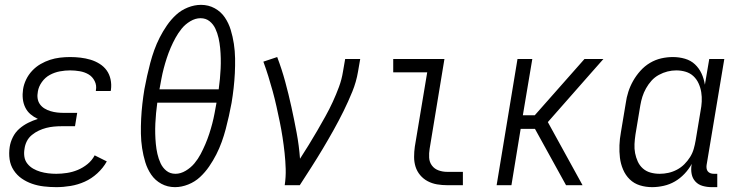

<svg xmlns="http://www.w3.org/2000/svg" viewBox="-20 -763 3040 791"><path d="M212 8Q186 8 160.5 5Q135 2 112 -6Q89 -14 69.5 -27.5Q50 -41 36.5 -61.5Q23 -82 19.5 -107Q16 -132 20 -158Q23 -178 33 -198Q43 -218 59.5 -232.5Q76 -247 96 -257Q116 -267 136 -273Q119 -281 105.5 -292.5Q92 -304 84 -320.5Q76 -337 74 -356Q72 -375 75 -395Q78 -415 87.5 -435Q97 -455 112.5 -471.5Q128 -488 147 -499Q166 -510 186 -516.5Q206 -523 227 -525.5Q248 -528 269 -528Q290 -528 311.5 -525.5Q333 -523 353 -517Q373 -511 390.5 -500Q408 -489 419.5 -473Q431 -457 435.5 -436Q440 -415 437 -393L436 -388H375V-391Q379 -411 370 -429Q361 -447 345 -456.5Q329 -466 309 -469.5Q289 -473 269 -473Q248 -473 226.5 -469Q205 -465 185.5 -454.5Q166 -444 152.5 -425Q139 -406 136 -386Q133 -371 135 -357.5Q137 -344 144.5 -333.5Q152 -323 163.5 -316Q175 -309 188.5 -305Q202 -301 215.5 -299.5Q229 -298 243 -298H298L289 -243H234Q218 -243 202 -241.5Q186 -240 170.5 -236Q155 -232 140 -225Q125 -218 111.5 -207Q98 -196 90.5 -181Q83 -166 81 -150Q78 -133 80.5 -117Q83 -101 93 -88.5Q103 -76 117 -68Q131 -60 146.5 -55.5Q162 -51 178.5 -49Q195 -47 212 -47Q233 -47 256 -50.5Q279 -54 300.5 -63Q322 -72 340.5 -87Q359 -102 370 -123L420 -98Q405 -71 381 -49Q357 -27 329 -14.5Q301 -2 271 3Q241 8 212 8Z M701 8Q670 8 644.5 -6Q619 -20 603 -43.5Q587 -67 578.5 -95Q570 -123 565.5 -152.5Q561 -182 560.5 -212.5Q560 -243 561.5 -273.5Q563 -304 566.5 -335Q570 -366 575 -396Q580 -423 586 -450Q592 -477 599 -503.5Q606 -530 615.5 -556.5Q625 -583 638 -608.5Q651 -634 667.5 -658Q684 -682 705 -701.5Q726 -721 753.5 -732Q781 -743 808 -743Q839 -743 864.5 -729Q890 -715 906 -691.5Q922 -668 930.5 -640Q939 -612 943.5 -582.5Q948 -553 948.5 -522.5Q949 -492 947.5 -461.5Q946 -431 942.5 -400Q939 -369 934 -339Q929 -312 923 -285Q917 -258 910 -231.5Q903 -205 893.5 -178.5Q884 -152 871 -126.5Q858 -101 841.5 -77Q825 -53 804 -33.5Q783 -14 755.5 -3Q728 8 701 8ZM637 -395H881Q884 -417 886 -438Q888 -459 889 -480.5Q890 -502 889.5 -523Q889 -544 887 -565Q885 -586 880.5 -606Q876 -626 867.5 -644.5Q859 -663 843.5 -675.5Q828 -688 806 -688Q785 -688 764 -675.5Q743 -663 728.5 -645Q714 -627 703 -607Q692 -587 683 -566Q674 -545 667 -523.5Q660 -502 654.5 -481Q649 -460 645 -438.5Q641 -417 637 -395ZM703 -47Q724 -47 745 -59.5Q766 -72 781 -90Q796 -108 806.5 -128Q817 -148 826 -169Q835 -190 842 -211.5Q849 -233 854.5 -254Q860 -275 864 -296.5Q868 -318 872 -340H628Q625 -318 623 -297Q621 -276 620 -254.5Q619 -233 619.5 -212Q620 -191 622 -170Q624 -149 628.5 -129Q633 -109 641.5 -90.5Q650 -72 665.5 -59.5Q681 -47 703 -47Z M1153 0Q1158 -34 1157 -67Q1156 -100 1152.5 -132.5Q1149 -165 1144 -197.5Q1139 -230 1132.5 -261.5Q1126 -293 1119 -324.5Q1112 -356 1103.5 -387Q1095 -418 1085.5 -448.5Q1076 -479 1065 -509L1122 -528Q1141 -478 1155 -426.5Q1169 -375 1180.5 -322.5Q1192 -270 1202 -216.5Q1212 -163 1216 -109Q1234 -137 1252 -166Q1270 -195 1287 -224.5Q1304 -254 1320.5 -283.5Q1337 -313 1351 -343.5Q1365 -374 1376.5 -405Q1388 -436 1393 -468L1402 -520H1464L1455 -468Q1448 -426 1431.5 -385.5Q1415 -345 1395.5 -305.5Q1376 -266 1354.5 -227.5Q1333 -189 1310 -150.5Q1287 -112 1263 -74.5Q1239 -37 1215 0Z M1823 0Q1801 0 1780.5 -3.5Q1760 -7 1742 -16.5Q1724 -26 1711 -41.5Q1698 -57 1692 -76Q1686 -95 1686 -116.5Q1686 -138 1689 -159L1740 -465H1600V-520H1811L1750 -150Q1747 -132 1748 -113.5Q1749 -95 1759.5 -81Q1770 -67 1787 -61Q1804 -55 1822 -55H1887V0Z M2026 0 2112 -520H2173L2134 -288H2183L2388 -520H2466L2413 -460L2237 -260L2380 0H2312L2184 -232H2125L2087 0Z M2667 8Q2640 8 2616 0.5Q2592 -7 2574.5 -24Q2557 -41 2547 -64.5Q2537 -88 2534 -113Q2531 -138 2532 -164.5Q2533 -191 2538 -218L2558 -338Q2561 -361 2568.5 -384.5Q2576 -408 2588.5 -430Q2601 -452 2618.5 -471.5Q2636 -491 2658 -504Q2680 -517 2704 -522.5Q2728 -528 2752 -528Q2778 -528 2802 -521Q2826 -514 2843 -498Q2860 -482 2870 -460.5Q2880 -439 2884 -414L2902 -520H2964L2891 -83Q2890 -76 2891 -69Q2892 -62 2896 -57Q2900 -52 2906.5 -49.5Q2913 -47 2921 -47H2935V8H2912Q2893 8 2875 3Q2857 -2 2845 -15Q2833 -28 2829.5 -46Q2826 -64 2829 -83L2830 -88Q2818 -66 2800 -47Q2782 -28 2760.5 -15.5Q2739 -3 2714.5 2.5Q2690 8 2667 8ZM2698 -47Q2716 -47 2734 -51Q2752 -55 2769 -64Q2786 -73 2799.5 -86.5Q2813 -100 2823 -116Q2833 -132 2838 -149.5Q2843 -167 2846 -185L2866 -305Q2870 -325 2871 -344.5Q2872 -364 2869 -383Q2866 -402 2858 -419.5Q2850 -437 2836.5 -449.5Q2823 -462 2804.5 -467.5Q2786 -473 2766 -473Q2748 -473 2730 -468.5Q2712 -464 2694.5 -454.5Q2677 -445 2664 -430.5Q2651 -416 2641.5 -399Q2632 -382 2626.5 -364.5Q2621 -347 2618 -329L2598 -209Q2595 -189 2594 -169.5Q2593 -150 2596.5 -132Q2600 -114 2607.5 -97.5Q2615 -81 2628.5 -69Q2642 -57 2660 -52Q2678 -47 2698 -47Z"/></svg>

Font: Iosevka SS18 Light
Style: Italic
Weight: 300
Italic angle: -9°
Monospace: yes
Designer: Belleve Invis
Foundry: Belleve Invis
Version: Version 25.1.1; ttfautohint (v1.8.4)